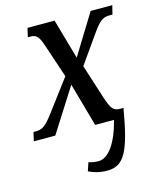

<svg xmlns="http://www.w3.org/2000/svg" viewBox="-131 -617 763 925"><g transform="rotate(-15 250.5 -154.0)"><path d="M289 228C374 228 406 165 442 -44H425C392 -44 381 -58 362 -116L307 -288L400 -420C441 -479 458 -492 492 -492H507L518 -536H410L287 -336L230 -536H95L85 -492H97C130 -492 140 -477 158 -422L211 -264L97 -112C54 -54 37 -44 4 -44H-7L-17 0H90L228 -217L289 0H383C354 113 308 173 260 173C240 173 224 169 211 165L197 207C222 219 250 228 289 228Z"/></g></svg>

Font: Noto Serif Condensed Medium
Style: Italic
Weight: 500
Width: 3
Italic angle: -12°
Designer: Monotype Design Team
Foundry: Monotype Imaging Inc.
Version: Version 2.013